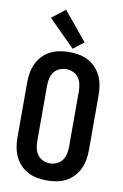

<svg xmlns="http://www.w3.org/2000/svg" viewBox="-105 -1039 710 1106"><g transform="rotate(10 250.0 -486.0)"><path d="M250 8Q278 8 306.5 3Q335 -2 360 -15Q385 -28 405 -49Q425 -70 437 -95.5Q449 -121 454 -149Q459 -177 459 -205V-530Q459 -558 454 -586Q449 -614 437 -639.5Q425 -665 405 -686Q385 -707 360 -720Q335 -733 306.5 -738Q278 -743 250 -743Q222 -743 194 -738Q166 -733 140.5 -720Q115 -707 95 -686Q75 -665 63 -639.5Q51 -614 46 -586Q41 -558 41 -530V-205Q41 -177 46 -149Q51 -121 63 -95.5Q75 -70 95 -49Q115 -28 140.5 -15Q166 -2 194 3Q222 8 250 8ZM250 -92Q229 -92 209.5 -101Q190 -110 178 -126.5Q166 -143 161.5 -163.5Q157 -184 157 -205V-530Q157 -551 161.5 -571.5Q166 -592 178 -609Q190 -626 209.5 -634.5Q229 -643 250 -643Q271 -643 290.5 -634.5Q310 -626 322 -609Q334 -592 338.5 -571.5Q343 -551 343 -530V-205Q343 -184 338.5 -163.5Q334 -143 322 -126.5Q310 -110 290.5 -101Q271 -92 250 -92ZM265 -765 327 -813 189 -980 111 -919Z"/></g></svg>

Font: Iosevka SS09
Style: Bold
Weight: 700
Monospace: yes
Designer: Belleve Invis
Foundry: Belleve Invis
Version: Version 5.2.1; ttfautohint (v1.8.3)